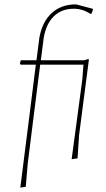

<svg xmlns="http://www.w3.org/2000/svg" viewBox="-20 -725 484 879"><path d="M384 -455 387 -452 342 -106 335 0 308 4 357 -362 362 -429H164L134 -192L107 24L98 130L73 134L114 -190L144 -429H75L71 -433L75 -449H147L160 -551Q173 -625 216.5 -665Q260 -705 328 -705L404 -685L406 -682L399 -662H393Q358 -685 318 -685Q262 -685 226.5 -650.5Q191 -616 180 -551L167 -449H366Z"/></svg>

Font: Alegreya Sans Thin
Style: Italic
Weight: 100
Italic angle: -7°
Designer: Juan Pablo del Peral
Foundry: Huerta Tipografica
Version: Version 2.007